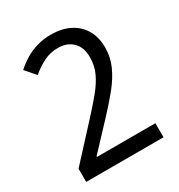

<svg xmlns="http://www.w3.org/2000/svg" viewBox="-171 -841 894 957"><g transform="rotate(-30 275.5 -362.0)"><path d="M47 -76 218 -262Q267 -315 301.5 -357Q336 -399 355 -440Q374 -481 374 -530Q374 -587 342 -618Q310 -649 259 -649Q213 -649 175.5 -630Q138 -611 104 -582L54 -640Q80 -664 111.5 -683Q143 -702 180.5 -713Q218 -724 260 -724Q323 -724 368.5 -701Q414 -678 439 -635.5Q464 -593 464 -533Q464 -478 442 -429Q420 -380 381.5 -332Q343 -284 293 -231L156 -85V-81H492V0H47Z"/></g></svg>

Font: malayalam25
Style: Book
Weight: 400
Designer: Jelle Bosma - Monotype Design Team
Foundry: Monotype Imaging Inc.
Version: Version 2.003